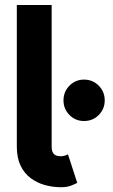

<svg xmlns="http://www.w3.org/2000/svg" viewBox="-20 -743 457 775"><path d="M254.3 -120.1Q249.6 -117.1 241 -114.7Q232.4 -112.3 226 -112.3Q216.1 -112.3 208.8 -114.6Q201.6 -116.8 197.1 -121.7Q192.7 -126.6 190.6 -133.8Q188.5 -141.1 188.5 -151V-214.8V-282.2V-722.7H47.9V-282.2V-214.8V-151Q47.9 -105.7 63.1 -74.2Q78.3 -42.8 104.2 -23.7Q130.1 -4.6 161.7 4.1Q193.3 12.7 226 12.7Q250 12.7 266.6 6.3Q283.1 0 291.8 -4.9ZM236.3 -337.9Q236.3 -303 260.4 -278.8Q284.5 -254.5 319.3 -254.5Q354.2 -254.5 378.5 -278.8Q402.7 -303 402.7 -337.9Q402.7 -372.8 378.5 -397.2Q354.2 -421.7 319.3 -421.7Q284.5 -421.7 260.4 -397.2Q236.3 -372.8 236.3 -337.9Z"/></svg>

Font: Giphurs SC
Style: Regular
Weight: 400
Version: Version 0.920